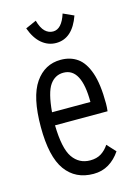

<svg xmlns="http://www.w3.org/2000/svg" viewBox="-103 -705 557 773"><g transform="rotate(-15 175.0 -318.0)"><path d="M190 10Q115 10 74 -46.5Q33 -103 33 -227Q33 -352 73 -410Q113 -468 180 -468Q220 -468 249 -447.5Q278 -427 294.5 -379.5Q311 -332 311 -251Q311 -235 309 -219H90Q92 -122 118.5 -84Q145 -46 191 -46Q218 -46 236.5 -57.5Q255 -69 269 -90L302 -54Q282 -24 254 -7Q226 10 190 10ZM92 -273H252Q252 -415 177 -415Q142 -415 120.5 -384.5Q99 -354 92 -273ZM236 -646 280 -626Q249 -538 181 -538Q148 -538 121.5 -560Q95 -582 79 -626L124 -646Q133 -614 147.5 -600Q162 -586 181 -586Q217 -586 236 -646Z"/></g></svg>

Font: Inconsolata ExtraCondensed
Style: Regular
Weight: 400
Width: 2
Monospace: yes
Designer: Raph Levien, Cyreal, Brenton Simpson
Foundry: Raph Levien, Cyreal, Google
Version: Version 3.000; ttfautohint (v1.8.2.53-6de2)